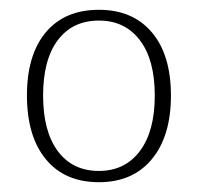

<svg xmlns="http://www.w3.org/2000/svg" viewBox="-20 -729 403 392"><path d="M182 -357Q112 -357 73.5 -404Q35 -451 35 -534Q35 -617 73.5 -663Q112 -709 182 -709Q251 -709 290 -663Q329 -617 329 -534Q329 -451 290 -404Q251 -357 182 -357ZM182 -380Q235 -380 265.5 -420.5Q296 -461 296 -534Q296 -607 265.5 -647Q235 -687 182 -687Q128 -687 98 -647Q68 -607 68 -534Q68 -461 98 -420.5Q128 -380 182 -380Z"/></svg>

Font: Arima ExtraLight
Style: Regular
Weight: 250
Designer: Joana Correia and Natanael Gama
Foundry: NDISCOVER
Version: Version 1.101;gftools[0.9.23]